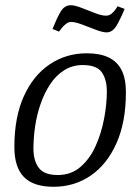

<svg xmlns="http://www.w3.org/2000/svg" viewBox="-20 -706 535 735"><path d="M185 9Q108 9 71.5 -28.5Q35 -66 35 -143Q35 -257 71 -337Q107 -417 170 -459.5Q233 -502 312 -502Q363 -502 396 -486Q429 -470 445.5 -437.5Q462 -405 462 -353Q462 -239 426 -158Q390 -77 327.5 -34Q265 9 185 9ZM201 -36Q252 -36 288 -67Q324 -98 346 -147Q368 -196 378.5 -251.5Q389 -307 389 -356Q389 -402 369.5 -429.5Q350 -457 297 -457Q257 -457 225.5 -437Q194 -417 172 -383.5Q150 -350 135.5 -308.5Q121 -267 114.5 -222.5Q108 -178 108 -137Q108 -91 128.5 -63.5Q149 -36 201 -36ZM388 -582Q373 -582 347 -592Q321 -602 294.5 -612Q268 -622 252 -622Q242 -622 232 -614Q222 -606 215 -597Q208 -588 206 -585L181 -595Q196 -633 211 -659.5Q226 -686 251 -686Q266 -686 292 -676Q318 -666 343.5 -656Q369 -646 386 -646Q398 -646 407.5 -654Q417 -662 423 -671Q429 -680 430 -682L457 -672Q442 -635 426.5 -608.5Q411 -582 388 -582Z"/></svg>

Font: Manuale Light
Style: Italic
Weight: 300
Italic angle: -11°
Version: Version 1.002